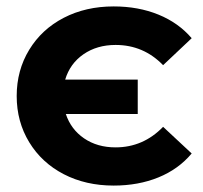

<svg xmlns="http://www.w3.org/2000/svg" viewBox="-20 -568 632 598"><path d="M32 -269Q32 -349 71 -413Q110 -477 178.5 -512.5Q247 -548 334 -548Q411 -548 473.5 -522.5Q536 -497 577 -449L488 -365Q427 -428 340 -428Q282 -428 240 -399Q198 -370 183 -320H409V-213H185Q201 -165 242 -137Q283 -109 340 -109Q426 -109 488 -173L577 -90Q536 -41 473.5 -15.5Q411 10 334 10Q247 10 178.5 -25.5Q110 -61 71 -125Q32 -189 32 -269Z"/></svg>

Font: Montserrat Alternates
Style: Bold
Weight: 700
Designer: Julieta Ulanovsky
Foundry: Julieta Ulanovsky
Version: Version 7.200